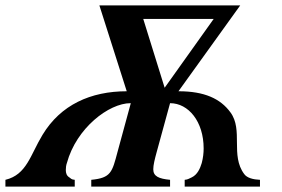

<svg xmlns="http://www.w3.org/2000/svg" viewBox="-42 -689 1040 709"><path d="M918 0V-25C893 -26 870 -32 860 -46C808 -115 857 -209 809 -274C772 -325 712 -352 618 -352H617L845 -669H325L426 -352C293 -352 182 -302 115 -191C70 -117 57 -44 -22 -25V0H234V-25C221 -26 220 -30 214 -34C204 -40 201 -50 201 -61C201 -69 202 -79 205 -87C240 -216 360 -308 440 -308H441L392 -128C372 -53 368 -32 295 -25V0H586V-25C544 -29 524 -38 524 -64C524 -79 529 -100 537 -129L586 -308C654 -308 710 -240 710 -141C710 -124 708 -106 703 -87C697 -67 687 -44 666 -34C656 -30 653 -26 640 -25V0ZM747 -619 566 -365 487 -619Z"/></svg>

Font: XITS
Style: Bold Italic
Weight: 700
Italic angle: -16.33°
Designer: MicroPress Inc., with final additions and corrections provided by Coen Hoffman, Elsevier (retired)
Version: Version 1.105